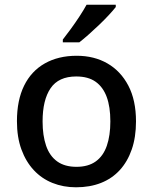

<svg xmlns="http://www.w3.org/2000/svg" viewBox="-20 -786 649 816"><path d="M558 -270Q558 -203 540 -151Q522 -99 489 -63Q456 -27 409 -8.5Q362 10 303 10Q249 10 203 -8.5Q157 -27 123.5 -63Q90 -99 71 -151Q52 -203 52 -271Q52 -360 82.5 -422Q113 -484 170.5 -516.5Q228 -549 306 -549Q380 -549 436.5 -516.5Q493 -484 525.5 -422Q558 -360 558 -270ZM161 -270Q161 -210 176 -166.5Q191 -123 223 -100Q255 -77 305 -77Q355 -77 387 -100Q419 -123 434 -166.5Q449 -210 449 -270Q449 -332 433.5 -374Q418 -416 386.5 -438.5Q355 -461 304 -461Q229 -461 195 -411Q161 -361 161 -270ZM472 -756Q461 -742 442.5 -722Q424 -702 401.5 -680.5Q379 -659 357 -639.5Q335 -620 317 -606H247V-618Q262 -637 281 -663Q300 -689 318 -716.5Q336 -744 348 -766H472Z"/></svg>

Font: Noto Sans Hebrew Medium
Style: Regular
Weight: 500
Designer: Monotype Design Team
Foundry: Monotype Imaging Inc.
Version: Version 2.003